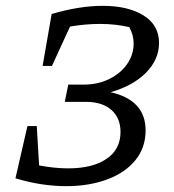

<svg xmlns="http://www.w3.org/2000/svg" viewBox="-20 -630 596 658"><path d="M74 -198H106L114 -63Q168 -53 214 -53Q297 -53 345 -85.5Q393 -118 393 -178Q393 -226 361.5 -253.5Q330 -281 274 -281H202L214 -340H266Q316 -340 355 -359.5Q394 -379 416 -411Q438 -443 438 -481Q438 -510 423 -537Q377 -548 322 -548Q273 -548 220 -539L158 -404H126L157 -582Q252 -610 332 -610Q419 -610 472 -577Q525 -544 525 -483Q525 -426 480.5 -381Q436 -336 359 -314Q479 -287 479 -183Q479 -124 444 -81Q409 -38 347 -15Q285 8 207 8Q166 8 122.5 1.5Q79 -5 33 -19Z"/></svg>

Font: Piazzolla SC
Style: Italic
Weight: 400
Italic angle: -11.3°
Designer: Juan Pablo del Peral
Foundry: Huerta Tipografica
Version: Version 1.330